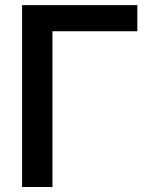

<svg xmlns="http://www.w3.org/2000/svg" viewBox="-20 -748 603 768"><path d="M529.3 -727.5V-623H189.9V0H68.4V-727.5Z"/></svg>

Font: Inter Cardless Tabular Medium
Style: Regular
Weight: 500
Designer: Rasmus Andersson
Foundry: rsms
Version: Version 4.000;git-4fc901f